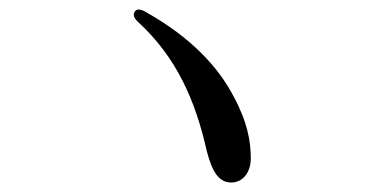

<svg xmlns="http://www.w3.org/2000/svg" viewBox="-20 -554 790 405"><path d="M264 -529C260 -522 263 -515 272 -507C352 -433 392 -343 416 -236C428 -189 443 -169 468 -169C491 -169 509 -189 509 -220C509 -256 502 -297 472 -352C441 -411 385 -474 287 -529C275 -536 267 -535 264 -529Z"/></svg>

Font: 寒蝉锦书宋 CompactLight
Style: Bold
Weight: 400
Width: 4
Designer: 寒蝉锦书宋{Warren} 思源宋体{Ryoko NISHIZUKA 西塚涼子 (kana & ideographs); Frank Grießhammer (Latin, Greek & Cyrillic); Wenlong ZHANG 
Foundry: Adobe & ChillType
Version: Version 2.000;Glyphs 3.1.1 (3135)